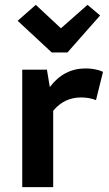

<svg xmlns="http://www.w3.org/2000/svg" viewBox="-20 -774 450 794"><path d="M194 -557 53 -688 128 -754 232 -657 342 -754 394 -710 259 -557ZM72 0V-486H174L186 -414Q244 -491 334 -491Q375 -491 406 -477L377 -360Q349 -371 315 -371Q246 -371 200 -316V0Z"/></svg>

Font: Cantarell
Style: Bold
Weight: 700
Designer: Dave Crossland, Nikolaus Waxweiler, Florian Fecher, Jacques Le Bailly, Eben Sorkin, Alexei Vanyashin, Alexios Zavras, Em
Version: Version 0.303